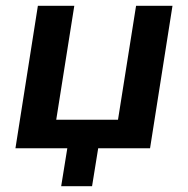

<svg xmlns="http://www.w3.org/2000/svg" viewBox="-20 -509 645 659"><path d="M190 130 211 0H33L110 -489H235L173 -98H385L447 -489H572L495 0H317L296 130Z"/></svg>

Font: Nunito Sans 12pt
Style: Bold Italic
Weight: 700
Italic angle: -9°
Designer: Vernon Adams
Foundry: Vernon Adams
Version: Version 3.101;gftools[0.9.27]